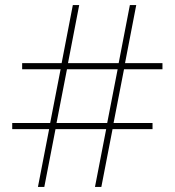

<svg xmlns="http://www.w3.org/2000/svg" viewBox="-20 -734 686 754"><path d="M467 -462H618V-486H471L515 -714H490L446 -486H247L291 -714H266L222 -486H67V-462H218L177 -251H28V-227H173L129 0H154L198 -227H397L353 0H378L422 -227H579V-251H426ZM202 -251 243 -462H442L401 -251Z"/></svg>

Font: Noto Sans Syriac Eastern Thin
Style: Regular
Weight: 100
Designer: Patrick Giasson and the Monotype Design Team
Foundry: Monotype Imaging Inc.
Version: Version 3.001